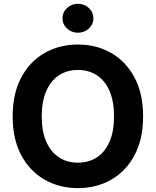

<svg xmlns="http://www.w3.org/2000/svg" viewBox="-20 -969 810 999"><path d="M385.4 9.8Q289 9.8 212.1 -34.2Q135.1 -78.2 90.5 -161.7Q45.9 -245.1 45.9 -363.3Q45.9 -482.2 90.5 -565.8Q135.1 -649.4 212.1 -693.3Q289 -737.3 385.4 -737.3Q481.9 -737.3 558.6 -693.3Q635.3 -649.4 679.9 -565.8Q724.6 -482.2 724.6 -363.3Q724.6 -244.9 679.9 -161.4Q635.3 -77.9 558.6 -34.1Q481.9 9.8 385.4 9.8ZM385.4 -122.6Q442 -122.6 484.2 -150.3Q526.4 -177.9 549.9 -231.7Q573.3 -285.5 573.3 -363.3Q573.3 -441.7 549.9 -495.7Q526.4 -549.6 484.2 -577.3Q442 -605 385.4 -605Q329 -605 286.7 -577.2Q244.3 -549.4 220.7 -495.4Q197.1 -441.5 197.1 -363.3Q197.1 -285.5 220.7 -231.9Q244.3 -178.2 286.7 -150.4Q329 -122.6 385.4 -122.6ZM385.4 -798.7Q352.4 -798.7 328.8 -820.8Q305.2 -842.9 305.2 -873.9Q305.2 -905.5 328.8 -927.3Q352.4 -949.2 385.4 -949.2Q418.7 -949.2 442.3 -927.4Q466 -905.5 466 -873.9Q466 -842.9 442.3 -820.8Q418.7 -798.7 385.4 -798.7Z"/></svg>

Font: Atlassian Sans
Style: Regular
Weight: 400
Designer: Rasmus Andersson
Foundry: Modifications by Atlassian Pty Ltd, manufactured by rsms
Version: Version 4.001;git-9221beed3